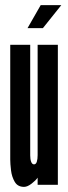

<svg xmlns="http://www.w3.org/2000/svg" viewBox="-20 -722 266 750"><path d="M74 8Q49 8 37.5 -11.8Q26 -31.5 23 -57Q20 -82.5 20 -99V-547H98V-115Q98 -99.5 101.8 -89.8Q105.5 -80 113 -80Q120.5 -80 123.8 -90.2Q127 -100.5 127 -116V-547H206V0H127V-28Q119.5 -17 103.2 -4.5Q87 8 74 8ZM87.5 -612 139 -702H219.5L147.5 -612Z"/></svg>

Font: League Gothic Condensed
Style: Regular
Weight: 400
Width: 3
Designer: The League of Moveable Type
Version: Version 2.001